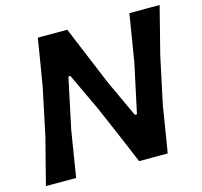

<svg xmlns="http://www.w3.org/2000/svg" viewBox="-103 -827 992 941"><g transform="rotate(-15 392.5 -356.5)"><path d="M17 0Q32 -59 45.8 -112.8Q59.5 -166.5 77 -233.5L127.5 -473.5Q139.5 -544.5 148.5 -599.2Q157.5 -654 167 -713H316.5Q350.5 -631 381 -557.5Q411.5 -484 440.5 -414.5L528.5 -224.5H539L592.5 -473.5Q604 -544 613 -599.2Q622 -654.5 631.5 -713H785Q770 -654 756 -599Q742 -544 724 -473.5L673 -234Q662 -165 653.2 -111.2Q644.5 -57.5 635 0H490Q461.5 -68 430.5 -140.8Q399.5 -213.5 362.5 -299L272.5 -490.5H262.5L208 -233.5Q197 -164.5 188.2 -111Q179.5 -57.5 170.5 0Z"/></g></svg>

Font: Commissioner Loud SemiBold
Style: Italic
Weight: 600
Italic angle: -12°
Designer: Kostas Bartsokas
Foundry: Kostas Bartsokas
Version: Version 1.000; ttfautohint (v1.8.3)